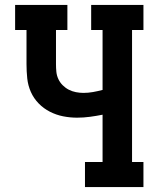

<svg xmlns="http://www.w3.org/2000/svg" viewBox="-20 -755 640 775"><path d="M323 0V-101H394V-292Q369 -287 343 -283.5Q317 -280 291 -280Q263 -280 235 -285.5Q207 -291 181.5 -304Q156 -317 136 -337.5Q116 -358 104.5 -384Q93 -410 90 -438.5Q87 -467 87 -496V-634H41V-735H252V-634H206V-496Q206 -480 207.5 -465Q209 -450 215.5 -436Q222 -422 233 -411Q244 -400 257.5 -393Q271 -386 286.5 -383Q302 -380 317 -380Q336 -380 355.5 -383.5Q375 -387 394 -392V-634H348V-735H559V-634H513V-101H559V0Z"/></svg>

Font: Iosevka Plex Etoile
Style: Bold
Weight: 700
Designer: Belleve Invis
Foundry: Belleve Invis
Version: Version 25.1.1; ttfautohint (v1.8.4)